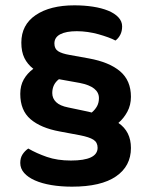

<svg xmlns="http://www.w3.org/2000/svg" viewBox="-20 -643 566 720"><path d="M471 -280Q471 -249 457.5 -224Q444 -199 424 -182Q471 -150 471 -88Q471 -20 415 18.5Q359 57 250 57Q208 57 172.5 51Q137 45 111 33.5Q85 22 70.5 5.5Q56 -11 56 -32Q56 -51 64.5 -64Q73 -77 86 -86Q117 -68 156 -54.5Q195 -41 246 -41Q346 -41 346 -89Q346 -109 330.5 -119Q315 -129 279 -136L204 -150Q133 -163 94.5 -196Q56 -229 56 -291Q56 -322 69 -345Q82 -368 105 -385Q83 -402 71.5 -425.5Q60 -449 60 -483Q60 -550 114 -586.5Q168 -623 259 -623Q296 -623 328.5 -618Q361 -613 385.5 -603Q410 -593 424 -578Q438 -563 438 -544Q438 -526 431 -512.5Q424 -499 413 -491Q402 -497 385.5 -503Q369 -509 349.5 -514.5Q330 -520 309 -523Q288 -526 268 -526Q228 -526 206 -514.5Q184 -503 184 -480Q184 -460 198 -451Q212 -442 241 -437L313 -424Q390 -410 430.5 -375.5Q471 -341 471 -280ZM236 -240Q268 -233 286 -229.5Q304 -226 312 -224Q320 -222 322 -221.5Q324 -221 324 -221Q337 -232 344 -245Q351 -258 351 -275Q351 -318 279 -332L201 -346Q176 -327 176 -294Q176 -274 190.5 -260Q205 -246 236 -240Z"/></svg>

Font: Baloo Bhai 2 SemiBold
Style: Regular
Weight: 600
Designer: Supriya Tembe, Noopur Datye and Ek Type
Foundry: Ek Type
Version: Version 1.640;PS 1.000;hotconv 16.6.51;makeotf.lib2.5.65220;